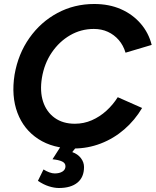

<svg xmlns="http://www.w3.org/2000/svg" viewBox="-20 -732 780 962"><path d="M350 12Q245 12 172 -35.5Q99 -83 67.5 -166.5Q36 -250 53 -358Q71 -462 127.5 -542Q184 -622 268 -667Q352 -712 452 -712Q527 -712 586 -686Q645 -660 685 -613.5Q725 -567 740 -507L609 -468Q598 -505 575 -531.5Q552 -558 520.5 -572.5Q489 -587 450 -587Q386 -587 331.5 -555.5Q277 -524 239.5 -469Q202 -414 190 -342Q179 -274 196 -222.5Q213 -171 254 -141.5Q295 -112 355 -112Q400 -112 440 -129.5Q480 -147 513 -177Q546 -207 570 -245L692 -191Q656 -130 603 -84Q550 -38 485 -13Q420 12 350 12ZM275 210Q252 210 225 201.5Q198 193 170 174L198 117Q212 126 227 131.5Q242 137 254 137Q278 137 293 127.5Q308 118 308 101Q308 85 291 77Q274 69 243 66L289 -6L366 0L342 30Q370 40 385.5 60.5Q401 81 401 105Q401 156 368 183Q335 210 275 210Z"/></svg>

Font: Figtree Light
Style: Bold Italic
Weight: 700
Italic angle: -9.5°
Version: Version 2.000